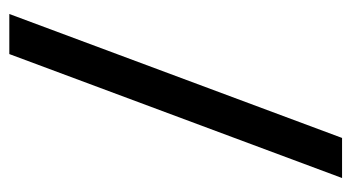

<svg xmlns="http://www.w3.org/2000/svg" viewBox="-191 -563 754 412"><g transform="rotate(90 186.0 -357.0)"><path d="M362 -714 96 0H10L276 -714Z"/></g></svg>

Font: Noto Sans Palmyrene
Style: Regular
Weight: 400
Designer: Monotype Design Team
Foundry: Monotype Imaging Inc.
Version: Version 2.001; ttfautohint (v1.8.4.7-5d5b)